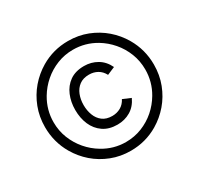

<svg xmlns="http://www.w3.org/2000/svg" viewBox="-158 -927 1191 1149"><g transform="rotate(-30 437.5 -353.0)"><path d="M437.5 25.5Q366 25.5 304 1.2Q242 -23 193.2 -65.2Q144.5 -107.5 112 -163.5Q61.5 -250.5 61.5 -353.5Q61.5 -425 85.5 -487.5Q109.5 -550 151.5 -599Q193.5 -648 249 -681Q335.5 -732 437.5 -732Q509 -732 571 -707.8Q633 -683.5 681.8 -641.2Q730.5 -599 763 -543Q813.5 -456 813.5 -353.5Q813.5 -281.5 789.5 -219Q765.5 -156.5 723.5 -107.5Q681.5 -58.5 626 -25.5Q539.5 25.5 437.5 25.5ZM437.5 -34.5Q496.5 -34.5 548.5 -55.2Q600.5 -76 641.8 -112Q683 -148 711 -195.5Q754 -268.5 754 -353.5Q754 -412.5 733.5 -464.8Q713 -517 677.2 -558.8Q641.5 -600.5 595 -628.5Q522 -672 437.5 -672Q379 -672 327 -651.2Q275 -630.5 233.5 -594.5Q192 -558.5 164 -511.5Q120.5 -438 120.5 -353.5Q120.5 -294.5 141.2 -242.2Q162 -190 197.8 -148.2Q233.5 -106.5 280.5 -78.5Q353.5 -34.5 437.5 -34.5ZM446 -150Q388 -150 348.5 -177.2Q309 -204.5 289.2 -250.2Q269.5 -296 269.5 -352.5Q269.5 -407 288.8 -453Q308 -499 347 -526.8Q386 -554.5 446 -554.5Q495 -554.5 535.8 -530.8Q576.5 -507 599 -459.5L545 -436.5Q529.5 -466 503.8 -480.5Q478 -495 446 -495Q405.5 -495 379.2 -475.5Q353 -456 340.2 -423.5Q327.5 -391 327.5 -352.5Q327.5 -315 339.8 -282.5Q352 -250 378 -230.2Q404 -210.5 445 -210.5Q476.5 -210.5 502.8 -225.2Q529 -240 544 -269.5L599 -246Q576.5 -197.5 536.2 -173.8Q496 -150 446 -150Z"/></g></svg>

Font: Acari Sans
Style: Regular
Weight: 400
Designer: Alfredo Marco Pradil and Stefan Peev (font) & Cristiano Sobral (main changes)
Foundry: Alfredo Marco Pradil and Stefan Peev (font) & Cristiano Sobral (main changes)
Version: Version 1.063; ttfautohint (v1.8.3)